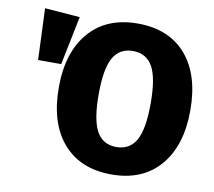

<svg xmlns="http://www.w3.org/2000/svg" viewBox="-80 -805 1021 916"><g transform="rotate(10 430.5 -347.5)"><path d="M834 -348Q834 -177 750 -79.5Q666 18 516 18Q365 18 281 -78.5Q197 -175 197 -348Q197 -518 281 -615.5Q365 -713 516 -713Q667 -713 750.5 -617Q834 -521 834 -348ZM67 -708 237 -695 189 -459H77ZM611.5 -526Q581 -580 516 -580Q451 -580 420.5 -526Q390 -472 390 -348Q390 -224 420.5 -169.5Q451 -115 516 -115Q581 -115 611.5 -169.5Q642 -224 642 -348Q642 -472 611.5 -526Z"/></g></svg>

Font: FiraGO ExtraBold
Style: Regular
Weight: 800
Designer: bBox Type
Foundry: bBox Type GmbH
Version: Version 1.001;PS 001.001;hotconv 1.0.88;makeotf.lib2.5.64775